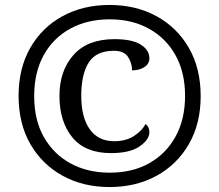

<svg xmlns="http://www.w3.org/2000/svg" viewBox="-20 -745 885 775"><path d="M422 10Q316 10 233 -35.5Q150 -81 102.5 -163.5Q55 -246 55 -358Q55 -469 102 -551.5Q149 -634 232 -679.5Q315 -725 422 -725Q529 -725 612 -679.5Q695 -634 742.5 -551.5Q790 -469 790 -357Q790 -246 742.5 -163.5Q695 -81 612 -35.5Q529 10 422 10ZM423 -48Q515 -48 583 -86.5Q651 -125 689 -194.5Q727 -264 727 -358Q727 -453 688.5 -522Q650 -591 581.5 -629Q513 -667 423 -667Q333 -667 264 -629.5Q195 -592 156.5 -522.5Q118 -453 118 -357Q118 -260 157.5 -191Q197 -122 265.5 -85Q334 -48 423 -48ZM428 -127Q324 -127 272 -190.5Q220 -254 220 -358Q220 -459 276.5 -523Q333 -587 442 -587Q513 -587 548 -565Q583 -543 583 -510Q583 -487 562.5 -474Q542 -461 513 -461Q513 -490 497 -515Q481 -540 440 -540Q368 -540 338 -492.5Q308 -445 308 -358Q308 -271 342.5 -223Q377 -175 441 -175Q489 -175 521.5 -196.5Q554 -218 567 -244Q583 -234 583 -211Q583 -182 544 -154.5Q505 -127 428 -127Z"/></svg>

Font: Noto Serif Hentaigana SemiBold
Style: Regular
Weight: 600
Designer: Kazuhiro Yamada
Foundry: nipponia
Version: Version 1.000; ttfautohint (v1.8.4.7-5d5b)